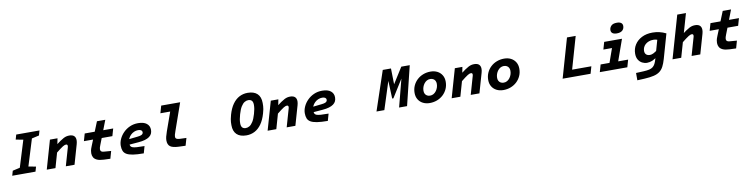

<svg xmlns="http://www.w3.org/2000/svg" viewBox="-16 -1833 12312 3154"><g transform="rotate(-10 6140.0 -256.0)"><path d="M362 -655H506L304 0H160ZM207 -575 230 -655H618L595 -575L418 -535ZM71 -80 248 -120 459 -80 436 0H48Z M887 -477 859 -333H864L769 0H624L761 -477ZM820 -232 843 -364Q892 -402 927.5 -426.5Q963 -451 989.5 -464.5Q1016 -478 1038.5 -483Q1061 -488 1085 -488Q1138 -488 1164.5 -463Q1191 -438 1191 -391Q1191 -377 1188.5 -361Q1186 -345 1181 -327L1087 0H942L1028 -300Q1030 -307 1031 -313.5Q1032 -320 1032 -324Q1032 -338 1025.5 -344.5Q1019 -351 1006 -351Q996 -351 984 -347Q972 -343 952.5 -331.5Q933 -320 901.5 -296Q870 -272 820 -232Z M1562 -250Q1552 -226 1547 -208Q1542 -190 1542 -177Q1542 -155 1555 -142.5Q1568 -130 1602 -128L1719 -119L1684 5L1576 1Q1504 -2 1463.5 -20.5Q1423 -39 1406.5 -69.5Q1390 -100 1390 -137Q1390 -157 1394 -181Q1398 -205 1418 -254L1459 -355H1306L1341 -477H1508L1574 -640H1713L1650 -477H1816L1781 -355H1603Z M2214 -379Q2179 -379 2146.5 -365Q2114 -351 2088.5 -326Q2063 -301 2048 -268Q2033 -235 2033 -197Q2033 -167 2040.5 -148Q2048 -129 2072 -119.5Q2096 -110 2144 -106.5Q2192 -103 2273 -103L2240 13Q2130 13 2061 2Q1992 -9 1954.5 -31.5Q1917 -54 1903 -90Q1889 -126 1889 -175Q1889 -231 1914.5 -287Q1940 -343 1986 -389.5Q2032 -436 2094.5 -464Q2157 -492 2232 -492Q2326 -492 2375 -453Q2424 -414 2424 -348Q2424 -312 2411 -284Q2398 -256 2369.5 -235Q2341 -214 2296 -200.5Q2251 -187 2188 -182L1981 -165L2009 -255L2188 -275Q2224 -279 2244.5 -286.5Q2265 -294 2273.5 -306Q2282 -318 2282 -333Q2282 -354 2264.5 -366.5Q2247 -379 2214 -379Z M2658 -710H2897L2862 -588H2623ZM2676 -277 2830 -710H2974L2815 -257Q2800 -215 2796 -198.5Q2792 -182 2792 -167Q2792 -142 2809.5 -131.5Q2827 -121 2864 -119L2974 -115L2938 9L2824 5Q2724 1 2683 -30Q2642 -61 2642 -132Q2642 -158 2650 -192.5Q2658 -227 2676 -277Z M4091 -670Q4197 -670 4252 -617Q4307 -564 4307 -463Q4307 -435 4306 -412Q4305 -389 4300 -361.5Q4295 -334 4283 -292Q4253 -187 4204.5 -119Q4156 -51 4092.5 -18Q4029 15 3954 15Q3848 15 3793 -38Q3738 -91 3738 -192Q3738 -220 3739 -243Q3740 -266 3745.5 -293.5Q3751 -321 3762 -363Q3792 -468 3840.5 -536Q3889 -604 3952.5 -637Q4016 -670 4091 -670ZM3963 -105Q3995 -105 4025.5 -123Q4056 -141 4084 -185.5Q4112 -230 4135 -310Q4148 -354 4154 -389Q4160 -424 4160 -457Q4160 -506 4139.5 -528Q4119 -550 4081 -550Q4050 -550 4019.5 -532Q3989 -514 3961 -469.5Q3933 -425 3910 -345Q3897 -301 3891 -266Q3885 -231 3885 -198Q3885 -149 3905.5 -127Q3926 -105 3963 -105Z M4571 -477 4543 -333H4548L4453 0H4308L4445 -477ZM4504 -232 4527 -364Q4576 -402 4611.5 -426.5Q4647 -451 4673.5 -464.5Q4700 -478 4722.5 -483Q4745 -488 4769 -488Q4822 -488 4848.5 -463Q4875 -438 4875 -391Q4875 -377 4872.5 -361Q4870 -345 4865 -327L4771 0H4626L4712 -300Q4714 -307 4715 -313.5Q4716 -320 4716 -324Q4716 -338 4709.5 -344.5Q4703 -351 4690 -351Q4680 -351 4668 -347Q4656 -343 4636.5 -331.5Q4617 -320 4585.5 -296Q4554 -272 4504 -232Z M5284 -379Q5249 -379 5216.5 -365Q5184 -351 5158.5 -326Q5133 -301 5118 -268Q5103 -235 5103 -197Q5103 -167 5110.5 -148Q5118 -129 5142 -119.5Q5166 -110 5214 -106.5Q5262 -103 5343 -103L5310 13Q5200 13 5131 2Q5062 -9 5024.5 -31.5Q4987 -54 4973 -90Q4959 -126 4959 -175Q4959 -231 4984.5 -287Q5010 -343 5056 -389.5Q5102 -436 5164.5 -464Q5227 -492 5302 -492Q5396 -492 5445 -453Q5494 -414 5494 -348Q5494 -312 5481 -284Q5468 -256 5439.5 -235Q5411 -214 5366 -200.5Q5321 -187 5258 -182L5051 -165L5079 -255L5258 -275Q5294 -279 5314.5 -286.5Q5335 -294 5343.5 -306Q5352 -318 5352 -333Q5352 -354 5334.5 -366.5Q5317 -379 5284 -379Z M6794 -655 6634 0H6501L6671 -655ZM6465 -655 6255 0H6124L6344 -655ZM6742 -655 6435 -165H6415L6395 -655H6481L6487 -374H6476L6653 -655Z M7110 -492Q7174 -492 7223 -467Q7272 -442 7300.5 -395.5Q7329 -349 7329 -286Q7329 -220 7304 -165Q7279 -110 7235.5 -69.5Q7192 -29 7134.5 -7Q7077 15 7012 15Q6949 15 6899.5 -10Q6850 -35 6821.5 -81.5Q6793 -128 6793 -191Q6793 -257 6818 -312Q6843 -367 6886.5 -407.5Q6930 -448 6987.5 -470Q7045 -492 7110 -492ZM7038 -104Q7069 -104 7094.5 -118.5Q7120 -133 7139 -158Q7158 -183 7168.5 -213.5Q7179 -244 7179 -277Q7179 -306 7167.5 -327.5Q7156 -349 7134.5 -361Q7113 -373 7084 -373Q7053 -373 7027.5 -358.5Q7002 -344 6983 -319Q6964 -294 6953.5 -263.5Q6943 -233 6943 -200Q6943 -171 6954.5 -149.5Q6966 -128 6987.5 -116Q7009 -104 7038 -104Z M7641 -477 7613 -333H7618L7523 0H7378L7515 -477ZM7574 -232 7597 -364Q7646 -402 7681.5 -426.5Q7717 -451 7743.5 -464.5Q7770 -478 7792.5 -483Q7815 -488 7839 -488Q7892 -488 7918.5 -463Q7945 -438 7945 -391Q7945 -377 7942.5 -361Q7940 -345 7935 -327L7841 0H7696L7782 -300Q7784 -307 7785 -313.5Q7786 -320 7786 -324Q7786 -338 7779.5 -344.5Q7773 -351 7760 -351Q7750 -351 7738 -347Q7726 -343 7706.5 -331.5Q7687 -320 7655.5 -296Q7624 -272 7574 -232Z M8338 -492Q8402 -492 8451 -467Q8500 -442 8528.5 -395.5Q8557 -349 8557 -286Q8557 -220 8532 -165Q8507 -110 8463.5 -69.5Q8420 -29 8362.5 -7Q8305 15 8240 15Q8177 15 8127.5 -10Q8078 -35 8049.5 -81.5Q8021 -128 8021 -191Q8021 -257 8046 -312Q8071 -367 8114.5 -407.5Q8158 -448 8215.5 -470Q8273 -492 8338 -492ZM8266 -104Q8297 -104 8322.5 -118.5Q8348 -133 8367 -158Q8386 -183 8396.5 -213.5Q8407 -244 8407 -277Q8407 -306 8395.5 -327.5Q8384 -349 8362.5 -361Q8341 -373 8312 -373Q8281 -373 8255.5 -358.5Q8230 -344 8211 -319Q8192 -294 8181.5 -263.5Q8171 -233 8171 -200Q8171 -171 8182.5 -149.5Q8194 -128 8215.5 -116Q8237 -104 8266 -104Z M9417 -655H9562L9374 0H9229ZM9273 0 9307 -119H9729L9695 0Z M10158 -477H10303L10134 0H9989ZM10006 -477H10235L10200 -355H9971ZM9884 -122H10343L10308 0H9849ZM10235 -578Q10190 -578 10165 -596Q10140 -614 10140 -649Q10140 -688 10169 -719.5Q10198 -751 10265 -751Q10311 -751 10335.5 -733Q10360 -715 10360 -680Q10360 -635 10329 -606.5Q10298 -578 10235 -578Z M10783 -50 10897 -451 11026 -437H11037L10921 -30Q10900 43 10874.5 91.5Q10849 140 10809.5 169.5Q10770 199 10709 213.5Q10648 228 10557 233L10433 239V117L10563 111Q10619 108 10655.5 99.5Q10692 91 10715.5 72.5Q10739 54 10754.5 24.5Q10770 -5 10783 -50ZM10911 -338Q10890 -354 10863 -362.5Q10836 -371 10807 -371Q10764 -371 10730 -358Q10696 -345 10672.5 -323.5Q10649 -302 10637 -274.5Q10625 -247 10625 -217Q10625 -177 10648 -156Q10671 -135 10711 -135Q10725 -135 10739.5 -139Q10754 -143 10771.5 -151.5Q10789 -160 10809 -174Q10829 -188 10853 -208L10825 -96Q10775 -53 10730.5 -34.5Q10686 -16 10641 -16Q10600 -16 10561.5 -35.5Q10523 -55 10498 -95Q10473 -135 10473 -196Q10473 -279 10515 -345.5Q10557 -412 10633.5 -451Q10710 -490 10813 -490Q10931 -490 11037 -437Z M11411 -710 11207 0H11062L11266 -710ZM11258 -232 11281 -364Q11330 -402 11365.5 -426.5Q11401 -451 11427.5 -464.5Q11454 -478 11476.5 -483Q11499 -488 11523 -488Q11576 -488 11602.5 -463Q11629 -438 11629 -391Q11629 -377 11626.5 -361Q11624 -345 11619 -327L11525 0H11380L11466 -300Q11468 -307 11469 -313Q11470 -319 11470 -324Q11470 -338 11463.5 -344.5Q11457 -351 11444 -351Q11434 -351 11422 -347Q11410 -343 11390.5 -331.5Q11371 -320 11339.5 -296Q11308 -272 11258 -232Z M12000 -250Q11990 -226 11985 -208Q11980 -190 11980 -177Q11980 -155 11993 -142.5Q12006 -130 12040 -128L12157 -119L12122 5L12014 1Q11942 -2 11901.5 -20.5Q11861 -39 11844.5 -69.5Q11828 -100 11828 -137Q11828 -157 11832 -181Q11836 -205 11856 -254L11897 -355H11744L11779 -477H11946L12012 -640H12151L12088 -477H12254L12219 -355H12041Z"/></g></svg>

Font: Intel One Mono Light
Style: Italic
Weight: 300
Italic angle: -16°
Monospace: yes
Designer: Fred Shallcrass
Foundry: Frere-Jones Type LLC
Version: Version 1.004